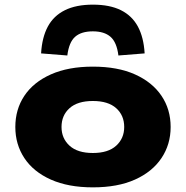

<svg xmlns="http://www.w3.org/2000/svg" viewBox="-20 -796 800 827"><path d="M380 11Q274 11 199 -22.5Q124 -56 85 -115Q46 -174 46 -249Q46 -325 85 -383.5Q124 -442 199 -475.5Q274 -509 380 -509Q487 -509 561.5 -475.5Q636 -442 675.5 -383.5Q715 -325 715 -249Q715 -174 675.5 -115Q636 -56 561.5 -22.5Q487 11 380 11ZM380 -137Q446 -137 480.5 -168.5Q515 -200 515 -249Q515 -299 480.5 -330Q446 -361 380 -361Q314 -361 279.5 -330Q245 -299 245 -249Q245 -200 279.5 -168.5Q314 -137 380 -137ZM270 -557 157 -566Q161 -635 186 -681.5Q211 -728 259.5 -752Q308 -776 380 -776Q453 -776 501 -752Q549 -728 574 -681.5Q599 -635 603 -566L490 -557Q483 -614 456 -637.5Q429 -661 380 -661Q330 -661 303.5 -637.5Q277 -614 270 -557Z"/></svg>

Font: Nunito Sans 10pt Expanded Black
Style: Regular
Weight: 900
Width: 7
Designer: Vernon Adams
Foundry: Vernon Adams
Version: Version 3.101;gftools[0.9.27]